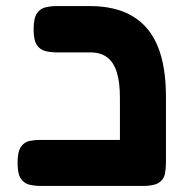

<svg xmlns="http://www.w3.org/2000/svg" viewBox="-20 -605 601 634"><path d="M452 9Q417 9 401 -1Q385 -11 380.5 -27.5Q376 -44 376 -61V-282Q376 -334 365.5 -367Q355 -400 333.5 -416Q312 -432 278 -432H168Q149 -432 131 -436Q113 -440 102 -456Q91 -472 91 -508Q91 -545 102 -561Q113 -577 131 -581Q149 -585 167 -585H276Q361 -585 417 -552Q473 -519 500.5 -453Q528 -387 528 -285V-68Q528 -48 524.5 -30.5Q521 -13 505 -2Q489 9 452 9ZM115 9Q95 9 77.5 5Q60 1 49 -15Q38 -31 38 -67Q38 -104 49 -120Q60 -136 77 -139.5Q94 -143 114 -143H461L460 9Z"/></svg>

Font: Fredoka Expanded SemiBold
Style: Regular
Weight: 600
Width: 7
Designer: Ben Nathan
Foundry: Milena B. Brandão, Ben Nathan
Version: Version 2.001